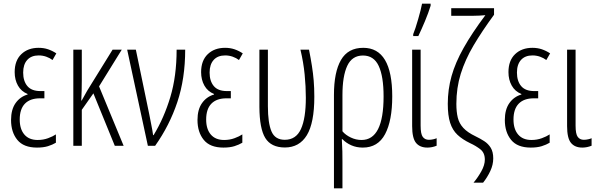

<svg xmlns="http://www.w3.org/2000/svg" viewBox="-20 -805 3302 1060"><path d="M225.1 -302.2V-262.2H200.7Q146.5 -262.2 117.7 -232.7Q88.9 -203.1 88.9 -145Q88.9 -92.3 114.5 -62.3Q140.1 -32.2 188 -32.2Q218.8 -32.2 245.4 -42Q272 -51.8 288.6 -63V-17.1Q270 -5.9 244.9 2Q219.7 9.8 184.1 9.8Q110.4 9.8 75.7 -32.7Q41 -75.2 41 -142.6Q41 -200.2 65.9 -235.6Q90.8 -271 132.3 -283.2V-286.1Q97.2 -300.3 79.1 -332.5Q61 -364.7 61 -406.7Q61 -470.7 97.7 -505.9Q134.3 -541 193.4 -541Q221.2 -541 245.1 -533Q269 -524.9 291 -510.3L270 -473.6Q255.4 -484.9 235.6 -491.9Q215.8 -499 193.4 -499Q152.8 -499 130.4 -474.1Q107.9 -449.2 107.9 -404.3Q107.9 -357.4 131.1 -329.8Q154.3 -302.2 203.1 -302.2Z M652.3 -530.8 526.9 -328.1 662.6 0H613.8L495.6 -289.6L431.6 -198.7V0H384.8V-530.8H431.6V-364.7Q431.6 -336.4 430.9 -307.1Q430.2 -277.8 428.7 -249.5H430.7Q445.8 -277.8 461.4 -304.2L601.6 -530.8Z M682.1 -530.8H730L804.2 -173.3Q808.1 -151.9 814.9 -118.4Q821.8 -85 825.2 -59.1H828.1Q885.7 -153.8 920.4 -269.3Q955.1 -384.8 955.1 -530.8H1002.4Q1002.4 -371.6 959.2 -241.9Q916 -112.3 836.4 0H796.4Z M1254.4 -302.2V-262.2H1230Q1175.8 -262.2 1147 -232.7Q1118.2 -203.1 1118.2 -145Q1118.2 -92.3 1143.8 -62.3Q1169.4 -32.2 1217.3 -32.2Q1248 -32.2 1274.7 -42Q1301.3 -51.8 1317.9 -63V-17.1Q1299.3 -5.9 1274.2 2Q1249 9.8 1213.4 9.8Q1139.6 9.8 1105 -32.7Q1070.3 -75.2 1070.3 -142.6Q1070.3 -200.2 1095.2 -235.6Q1120.1 -271 1161.6 -283.2V-286.1Q1126.5 -300.3 1108.4 -332.5Q1090.3 -364.7 1090.3 -406.7Q1090.3 -470.7 1127 -505.9Q1163.6 -541 1222.7 -541Q1250.5 -541 1274.4 -533Q1298.3 -524.9 1320.3 -510.3L1299.3 -473.6Q1284.7 -484.9 1264.9 -491.9Q1245.1 -499 1222.7 -499Q1182.1 -499 1159.7 -474.1Q1137.2 -449.2 1137.2 -404.3Q1137.2 -357.4 1160.4 -329.8Q1183.6 -302.2 1232.4 -302.2Z M1552.2 9.3Q1476.6 8.8 1444.6 -43.2Q1412.6 -95.2 1412.1 -215.3V-530.8H1459V-218.8Q1459 -126 1478.8 -79.6Q1498.5 -33.2 1552.2 -33.2Q1614.3 -33.2 1641.4 -92.5Q1668.5 -151.9 1668.5 -265.6Q1668.5 -327.1 1661.9 -394Q1655.3 -460.9 1638.7 -530.8H1686Q1695.8 -481.4 1702.1 -440.9Q1708.5 -400.4 1711.9 -359.9Q1715.3 -319.3 1715.3 -271Q1715.3 -126.5 1674.1 -58.6Q1632.8 9.3 1552.2 9.3Z M2145.5 -272.5Q2145.5 -138.7 2106 -64.5Q2066.4 9.8 1982.9 9.8Q1948.2 9.8 1919.4 -2.9Q1890.6 -15.6 1870.6 -36.6H1867.2Q1869.6 0.5 1870.1 31Q1870.6 61.5 1870.6 87.9V234.9H1823.7V-281.2Q1823.7 -406.7 1862.5 -473.9Q1901.4 -541 1985.4 -541Q2145.5 -541 2145.5 -272.5ZM1983.9 -498.5Q1923.8 -498.5 1897.2 -441.7Q1870.6 -384.8 1870.6 -279.8V-80.1Q1887.7 -59.6 1916.5 -45.9Q1945.3 -32.2 1976.1 -32.2Q2097.7 -32.2 2097.7 -272.5Q2097.7 -383.3 2070.8 -440.9Q2043.9 -498.5 1983.9 -498.5Z M2302.2 -530.8V-111.3Q2302.2 -64.9 2314.2 -49.1Q2326.2 -33.2 2347.7 -33.2Q2359.4 -33.2 2371.6 -35.9Q2383.8 -38.6 2390.6 -42V-0.5Q2365.2 9.8 2339.4 9.8Q2297.9 9.8 2276.6 -16.4Q2255.4 -42.5 2255.4 -108.9V-530.8ZM2261.2 -606V-616.2Q2266.6 -628.9 2273.9 -651.1Q2281.2 -673.3 2288.6 -699Q2295.9 -724.6 2301.8 -747.6Q2307.6 -770.5 2310.1 -784.7H2357.4V-773.4Q2345.7 -734.9 2326.2 -688.2Q2306.6 -641.6 2289.6 -606Z M2703.1 69.3Q2703.1 104.5 2686.8 139.4Q2670.4 174.3 2647 203.6H2594.2Q2617.2 176.3 2637 141.4Q2656.7 106.4 2656.7 76.2Q2656.7 38.6 2631.6 19Q2606.4 -0.5 2576.2 -14.2Q2532.7 -35.2 2505.4 -61Q2478 -86.9 2465.1 -127.2Q2452.1 -167.5 2452.1 -231.9Q2452.1 -310.5 2472.9 -384.8Q2493.7 -459 2539.6 -540.5Q2585.4 -622.1 2659.7 -721.2Q2644.5 -719.7 2626.5 -718.8Q2608.4 -717.8 2590.8 -717.8H2471.2V-759.8H2707.5V-723.6Q2640.6 -632.3 2594.2 -553.7Q2547.9 -475.1 2523.7 -397.5Q2499.5 -319.8 2499.5 -231.4Q2499.5 -188 2507.3 -155.8Q2515.1 -123.5 2538.1 -98.6Q2561 -73.7 2606 -52.2Q2631.3 -40 2653.6 -25.6Q2675.8 -11.2 2689.5 11.2Q2703.1 33.7 2703.1 69.3Z M2951.2 -302.2V-262.2H2926.8Q2872.6 -262.2 2843.8 -232.7Q2814.9 -203.1 2814.9 -145Q2814.9 -92.3 2840.6 -62.3Q2866.2 -32.2 2914.1 -32.2Q2944.8 -32.2 2971.4 -42Q2998 -51.8 3014.6 -63V-17.1Q2996.1 -5.9 2970.9 2Q2945.8 9.8 2910.2 9.8Q2836.4 9.8 2801.8 -32.7Q2767.1 -75.2 2767.1 -142.6Q2767.1 -200.2 2792 -235.6Q2816.9 -271 2858.4 -283.2V-286.1Q2823.2 -300.3 2805.2 -332.5Q2787.1 -364.7 2787.1 -406.7Q2787.1 -470.7 2823.7 -505.9Q2860.4 -541 2919.4 -541Q2947.3 -541 2971.2 -533Q2995.1 -524.9 3017.1 -510.3L2996.1 -473.6Q2981.4 -484.9 2961.7 -491.9Q2941.9 -499 2919.4 -499Q2878.9 -499 2856.4 -474.1Q2834 -449.2 2834 -404.3Q2834 -357.4 2857.2 -329.8Q2880.4 -302.2 2929.2 -302.2Z M3157.7 -530.8V-111.3Q3157.7 -64.9 3169.7 -49.1Q3181.6 -33.2 3203.1 -33.2Q3214.8 -33.2 3227.1 -35.9Q3239.3 -38.6 3246.1 -42V-0.5Q3220.7 9.8 3194.8 9.8Q3153.3 9.8 3132.1 -16.4Q3110.8 -42.5 3110.8 -108.9V-530.8Z"/></svg>

Font: Open Sans Condensed Light
Style: Regular
Weight: 300
Width: 3
Designer: Monotype Design Team
Foundry: Monotype Imaging Inc.
Version: Version 3.003; ttfautohint (v1.8.4)